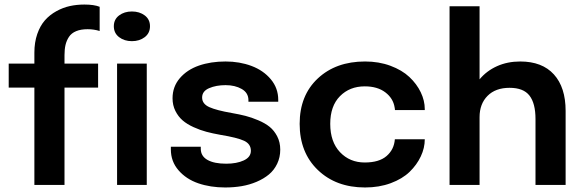

<svg xmlns="http://www.w3.org/2000/svg" viewBox="-20 -809 2555 840"><path d="M130.4 0V-425.8H18.1V-530.8H130.4V-578.6Q130.4 -624 143.1 -660.4Q155.8 -696.8 176.8 -720.5Q197.8 -744.1 226.6 -760Q255.4 -775.9 285.6 -782.5Q315.9 -789.1 349.1 -789.1Q391.6 -789.1 416 -779.3V-673.3Q391.1 -681.2 363.3 -681.2Q333.5 -681.2 313 -672.6Q292.5 -664.1 281.7 -647.7Q271 -631.3 266.6 -612.3Q262.2 -593.3 262.2 -567.9V-530.8H409.2V-425.8H262.2V0ZM478 -694.3Q478 -724.1 501 -741.5Q523.9 -758.8 557.1 -758.8Q590.3 -758.8 613.3 -741.5Q636.2 -724.1 636.2 -694.3Q636.2 -664.1 613.3 -646.5Q590.3 -628.9 557.1 -628.9Q523.9 -628.9 501 -646.5Q478 -664.1 478 -694.3ZM492.2 0V-530.8H622.1V0Z M965.3 11.2Q900.4 11.2 847.4 -7.1Q794.4 -25.4 761 -64Q727.5 -102.5 727.5 -155.3V-167H858.4V-158.2Q858.4 -126 887.7 -109.4Q917 -92.8 969.7 -92.8Q1015.6 -92.8 1046.6 -107.2Q1077.6 -121.6 1077.6 -149.4Q1077.6 -179.2 1047.9 -193.1Q1018.1 -207 943.8 -219.2Q910.6 -225.1 883.1 -232.4Q855.5 -239.7 826.9 -252.7Q798.3 -265.6 779.1 -282.2Q759.8 -298.8 747.3 -323.7Q734.9 -348.6 734.9 -378.9Q734.9 -429.7 766.6 -466.8Q798.3 -503.9 850.1 -522Q901.9 -540 966.8 -540Q1028.3 -540 1080.3 -520.5Q1132.3 -501 1164.8 -462.2Q1197.3 -423.3 1197.3 -372.1V-363.8H1066.9V-370.6Q1066.9 -402.8 1037.6 -419.7Q1008.3 -436.5 966.8 -436.5Q925.8 -436.5 895 -423.3Q864.3 -410.2 864.3 -382.3Q864.3 -354.5 895.8 -340.3Q927.2 -326.2 994.6 -314.5Q1028.3 -308.6 1054.2 -302Q1080.1 -295.4 1110.1 -282.7Q1140.1 -270 1159.9 -253.9Q1179.7 -237.8 1192.9 -212.2Q1206.1 -186.5 1206.1 -154.3Q1206.1 -120.6 1192.6 -92.5Q1179.2 -64.5 1156.5 -45.7Q1133.8 -26.9 1102.8 -13.7Q1071.8 -0.5 1037.4 5.4Q1002.9 11.2 965.3 11.2Z M1577.1 11.2Q1450.2 11.2 1370.6 -65.2Q1291 -141.6 1291 -267.1Q1291 -391.6 1370.4 -465.8Q1449.7 -540 1577.1 -540Q1637.7 -540 1688.2 -521.2Q1738.8 -502.4 1771 -472.2Q1803.2 -441.9 1820.8 -405.3Q1838.4 -368.7 1838.4 -331.5V-327.6H1708Q1708 -329.6 1707.3 -334Q1706.5 -338.4 1706.5 -338.9Q1700.2 -378.9 1665.8 -405Q1631.3 -431.2 1575.7 -431.2Q1509.8 -431.2 1467.3 -388.2Q1424.8 -345.2 1424.8 -267.1Q1424.8 -188.5 1467.5 -143.3Q1510.3 -98.1 1575.7 -98.1Q1638.7 -98.1 1671.4 -126.5Q1704.1 -154.8 1707.5 -199.7H1838.4Q1838.4 -161.6 1821 -124.8Q1803.7 -87.9 1772 -57.1Q1740.2 -26.4 1689.5 -7.6Q1638.7 11.2 1577.1 11.2Z M1946.8 0V-781.7H2078.1V-461.9Q2108.9 -499 2154.5 -519.5Q2200.2 -540 2255.9 -540Q2352.1 -540 2403.3 -483.4Q2454.6 -426.8 2454.6 -323.7V0H2322.8V-288.6Q2322.8 -356.9 2296.4 -390.9Q2270 -424.8 2209.5 -424.8Q2147.9 -424.8 2113 -389.6Q2078.1 -354.5 2078.1 -296.4V0Z"/></svg>

Font: Epilogue SemiBold
Style: Regular
Weight: 600
Designer: Tyler Finck
Foundry: Etcetera Type Co
Version: Version 2.112